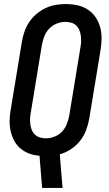

<svg xmlns="http://www.w3.org/2000/svg" viewBox="-20 -763 540 948"><path d="M188 165 175 6Q148 4 124 -5Q100 -14 81 -30Q62 -46 50 -68.5Q38 -91 32.5 -116Q27 -141 27.5 -168Q28 -195 33 -222L88 -556Q92 -581 100.5 -606Q109 -631 123.5 -653Q138 -675 159 -693Q180 -711 204 -722.5Q228 -734 253.5 -738.5Q279 -743 304 -743Q333 -743 361.5 -737Q390 -731 413 -716Q436 -701 451.5 -678.5Q467 -656 474.5 -629Q482 -602 481.5 -572.5Q481 -543 476 -513L421 -179Q416 -150 405.5 -121.5Q395 -93 376 -68.5Q357 -44 330.5 -26.5Q304 -9 275 -1L289 165ZM207 -80Q228 -80 249.5 -88.5Q271 -97 286.5 -113.5Q302 -130 310 -151Q318 -172 322 -193L377 -528Q380 -543 380.5 -558Q381 -573 379 -587.5Q377 -602 371.5 -615Q366 -628 356 -637.5Q346 -647 331.5 -651Q317 -655 302 -655Q281 -655 260 -646.5Q239 -638 223 -621.5Q207 -605 199 -584Q191 -563 187 -542L132 -207Q129 -192 128.5 -177Q128 -162 130 -147.5Q132 -133 137.5 -120Q143 -107 153.5 -97.5Q164 -88 178 -84Q192 -80 207 -80Z"/></svg>

Font: Iosevka SS04 Semibold Oblique
Style: Regular
Weight: 600
Italic angle: -9°
Monospace: yes
Designer: Belleve Invis
Foundry: Belleve Invis
Version: Version 19.0.0; ttfautohint (v1.8.4)